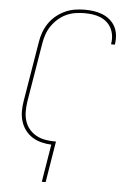

<svg xmlns="http://www.w3.org/2000/svg" viewBox="-62 -789 725 1050"><g transform="rotate(5 300.0 -264.0)"><path d="M208 215 242 8Q214 7 186.5 0Q159 -7 136.5 -21.5Q114 -36 98 -57.5Q82 -79 74 -105.5Q66 -132 66 -160.5Q66 -189 71 -218L125 -544Q129 -571 138.5 -597.5Q148 -624 164 -648Q180 -672 203 -691Q226 -710 252 -722Q278 -734 305.5 -738.5Q333 -743 360 -743Q386 -743 410.5 -739.5Q435 -736 457.5 -727Q480 -718 498.5 -702.5Q517 -687 528 -666.5Q539 -646 542 -621Q545 -596 541 -570Q541 -570 541 -569Q541 -568 541 -567H520Q520 -568 520 -568.5Q520 -569 520 -570Q524 -593 521 -615Q518 -637 508.5 -655.5Q499 -674 483 -688Q467 -702 447 -710Q427 -718 405 -721Q383 -724 360 -724Q336 -724 310.5 -720Q285 -716 261 -705Q237 -694 216.5 -676Q196 -658 181 -636Q166 -614 157.5 -589.5Q149 -565 145 -541L91 -215Q87 -188 87 -161Q87 -134 94.5 -109.5Q102 -85 118 -65.5Q134 -46 156 -33.5Q178 -21 204 -16Q230 -11 257 -11Q259 -11 261.5 -11Q264 -11 266 -11L229 215Z"/></g></svg>

Font: Iosevka SS04 Thin Extended
Style: Italic
Weight: 100
Width: 7
Italic angle: -9°
Monospace: yes
Designer: Belleve Invis
Foundry: Belleve Invis
Version: Version 19.0.0; ttfautohint (v1.8.4)